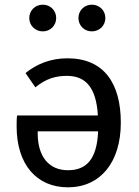

<svg xmlns="http://www.w3.org/2000/svg" viewBox="-20 -788 593 820"><path d="M270 12C408 12 496 -94 496 -264C496 -431 425 -539 268 -539C197 -539 137 -515 89 -476L131 -415C176 -452 218 -464 266 -464C346 -464 391 -414 398 -295H53C51 -281 51 -265 51 -248C51 -85 137 12 270 12ZM141 -227H399C394 -105 347 -61 270 -61C190 -61 141 -118 141 -219ZM315 -711C315 -679 340 -654 372 -654C405 -654 430 -679 430 -711C430 -743 405 -768 372 -768C340 -768 315 -743 315 -711ZM163 -654C195 -654 220 -679 220 -711C220 -743 195 -768 163 -768C130 -768 105 -743 105 -711C105 -679 130 -654 163 -654Z"/></svg>

Font: FiraGO Unicode
Style: Regular
Weight: 400
Designer: bBox Type
Foundry: bBox Type GmbH
Version: Version 1.001;PS 001.001;hotconv 1.0.88;makeotf.lib2.5.64775